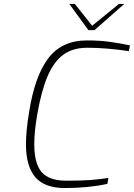

<svg xmlns="http://www.w3.org/2000/svg" viewBox="-20 -943 676 969"><path d="M111 -215Q111 -282 127 -378Q155 -558 223.5 -648.5Q292 -739 418 -739Q483 -739 533.5 -732Q584 -725 636 -714L630 -685Q516 -702 420 -702Q347 -702 299 -666.5Q251 -631 220 -558Q189 -485 168 -366Q153 -278 153 -216Q153 -117 190.5 -74Q228 -31 316 -31Q389 -31 436 -34.5Q483 -38 527 -45L522 -15Q426 6 307 6Q205 6 158 -49Q111 -104 111 -215ZM330 -923H358L445 -813L580 -923H607L457 -791H426Z"/></svg>

Font: Exo ExtraLight
Style: Italic
Weight: 275
Italic angle: -9°
Designer: Natanael Gama
Foundry: Natanael Gama
Version: Version 1.500; ttfautohint (v1.6)